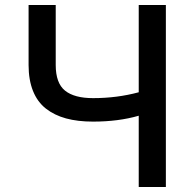

<svg xmlns="http://www.w3.org/2000/svg" viewBox="-20 -747 771 767"><path d="M94.2 -727.1H202.6V-487.3Q202.6 -415 239.7 -385Q276.9 -355 351.6 -355Q447.3 -355 534.2 -378.4V-727.1H642.6V0H534.2V-284.7Q453.1 -261.2 351.6 -261.2Q290.5 -261.2 243.9 -273.9Q197.3 -286.6 163.3 -313.2Q129.4 -339.8 111.8 -383.8Q94.2 -427.7 94.2 -487.3Z"/></svg>

Font: Karasuma Gothic
Style: Regular
Weight: 500
Designer: Rasmus Andersson / Ryoko Nishizuka
Foundry: Genbu
Version: Version 1.00